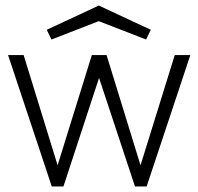

<svg xmlns="http://www.w3.org/2000/svg" viewBox="-20 -670 713 690"><path d="M65 -472 187 -76 310 -472H363L485 -76L608 -472H664L507 0H465L336 -390L208 0H166L9 -472ZM335 -650 522 -563 505 -528 335 -594 165 -528 148 -563Z"/></svg>

Font: Lil Grotesk Light
Style: Regular
Weight: 300
Designer: Bastien Sozeau
Foundry: NBR — Bastien Sozeau
Version: Version 3.003; ttfautohint (v1.8.4.7-5d5b);gftools[0.9.33]